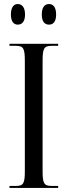

<svg xmlns="http://www.w3.org/2000/svg" viewBox="-20 -931 337 951"><path d="M223 -809C243 -809 258 -823 258 -859C258 -896 243 -911 223 -911C202 -911 187 -896 187 -859C187 -823 202 -809 223 -809ZM68 -809C88 -809 104 -823 104 -859C104 -896 88 -911 68 -911C49 -911 34 -896 34 -859C34 -823 49 -809 68 -809ZM27 0H268V-10H237C198 -10 191 -22 191 -83V-629C191 -692 198 -704 237 -704H268V-714H27V-704H58C96 -704 103 -692 103 -629V-83C103 -22 96 -10 58 -10H27Z"/></svg>

Font: Noto Serif Display ExtraCondensed
Style: Regular
Weight: 400
Width: 2
Designer: Monotype Design Team
Foundry: Monotype Imaging Inc.
Version: Version 2.009